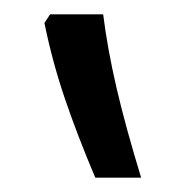

<svg xmlns="http://www.w3.org/2000/svg" viewBox="-20 -834 251 268"><path d="M50 -814H124Q130 -766 142.5 -712Q155 -658 177 -586H113Q88 -645 70.5 -696.5Q53 -748 42 -802Z"/></svg>

Font: Go Noto Current
Style: Regular
Weight: 400
Designer: Monotype Design Team
Foundry: Monotype Imaging Inc.
Version: Version 2.007; ttfautohint (v1.8) -l 8 -r 50 -G 200 -x 14 -D